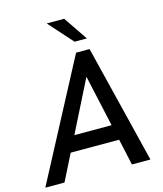

<svg xmlns="http://www.w3.org/2000/svg" viewBox="-151 -997 929 1093"><g transform="rotate(-15 314.0 -450.5)"><path d="M347 -697H426.5L598.5 0H489.5L455.5 -155H170L92 0H-21ZM435.5 -246 368.5 -549.5 216 -246ZM228.5 -901H331.5L427.5 -759.5H355Z"/></g></svg>

Font: HK Grotesk Medium
Style: Italic
Weight: 500
Italic angle: -8°
Designer: Alfredo Marco Pradil
Foundry: Hanken Design Co.
Version: Version 3.004